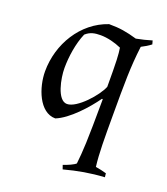

<svg xmlns="http://www.w3.org/2000/svg" viewBox="-132 -577 780 897"><g transform="rotate(20 258.0 -129.0)"><path d="M50 -176C50 -96 90 15 170 15C233 -10 305 -91 344 -146L348 -145C347 70 344 112 337 178C328 187 301 199 277 207L284 227C351 209 413 198 482 194L480 175C464 170 444 166 426 163C418 99 418 26 418 -94C418 -250 418 -332 431 -436C447 -444 464 -454 478 -465L473 -483C444 -474 426 -470 396 -464C344 -479 310 -485 256 -485C128 -442 50 -311 50 -176ZM130 -221C130 -277 140 -346 163 -399C185 -419 208 -423 237 -423C271 -423 310 -413 341 -399C346 -368 348 -336 348 -207C330 -160 248 -67 198 -67C149 -67 130 -172 130 -221Z"/></g></svg>

Font: Almendra
Style: Regular
Weight: 400
Designer: Ana Sanfelippo
Foundry: Ana Sanfelippo
Version: Version 1.003